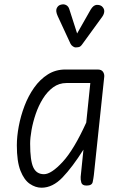

<svg xmlns="http://www.w3.org/2000/svg" viewBox="-20 -865 571 895"><path d="M173.5 10Q145.5 10 119 -8Q92.5 -26 75.5 -69Q58.5 -112 58.5 -187.5Q58.5 -228.5 67.5 -276.5Q76.5 -324.5 94.2 -371.2Q112 -418 139.2 -456.5Q166.5 -495 202.8 -518Q239 -541 285 -541H435Q452.5 -541 459.8 -530.8Q467 -520.5 466 -508L417.5 -49Q415.5 -32.5 412 -16.2Q408.5 0 383.5 0Q363 0 359 -14Q355 -28 356 -40.5L369 -167.5Q317.5 -86 271.5 -38Q225.5 10 173.5 10ZM185 -53Q219 -53 271.8 -110Q324.5 -167 382 -293.5L401 -478H290Q255 -478 227.5 -457.8Q200 -437.5 179.8 -404.8Q159.5 -372 146.5 -333.8Q133.5 -295.5 127 -259Q120.5 -222.5 120.5 -195Q120.5 -116.5 135.2 -84.8Q150 -53 185 -53ZM331.5 -644Q327 -644 319.8 -648.8Q312.5 -653.5 308.5 -661.5L249 -790Q238.5 -813 244.2 -826Q250 -839 261.5 -842.5Q276.5 -847.5 288 -841.5Q299.5 -835.5 303.5 -821L339.5 -709L402.5 -820Q415.5 -841.5 430.5 -842.2Q445.5 -843 455 -835.5Q466.5 -825 466 -812.2Q465.5 -799.5 457 -787.5L364 -659.5Q355.5 -647 347.2 -645.5Q339 -644 331.5 -644Z"/></svg>

Font: Edu NSW ACT Hand Pre
Style: Regular
Weight: 400
Designer: Tina and Corey Anderson, Eben Sorkin, Mirko Velimirovic
Foundry: Sorkin Type Co.
Version: Version 2.000